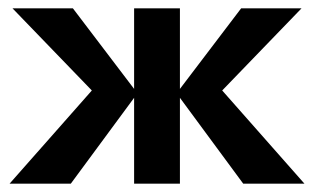

<svg xmlns="http://www.w3.org/2000/svg" viewBox="-20 -441 754 461"><path d="M564 0 404 -217 559 -421H704L478 -187V-264L711 0ZM3 0 236 -264V-187L10 -421H155L310 -217L150 0ZM302 0V-421H412V0Z"/></svg>

Font: Ysabeau
Style: Bold
Weight: 700
Designer: Christian Thalmann (Catharsis Fonts)
Version: Version 2.000;gftools[0.9.27.dev2+g8671c4b]